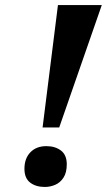

<svg xmlns="http://www.w3.org/2000/svg" viewBox="-20 -734 435 762"><path d="M149 -228 210 -714H384L215 -228ZM158 8Q122 8 99.5 -9.5Q77 -27 77 -64Q77 -105 100.5 -129.5Q124 -154 164 -154Q199 -154 222 -136.5Q245 -119 245 -82Q245 -49 232 -29Q219 -9 199 -0.5Q179 8 158 8Z"/></svg>

Font: Noto Serif
Style: Italic
Weight: 400
Italic angle: -12°
Designer: Monotype Design Team
Foundry: Monotype Imaging Inc.
Version: Version 2.013